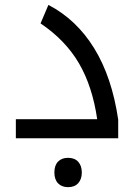

<svg xmlns="http://www.w3.org/2000/svg" viewBox="-20 -566 549 786"><path d="M44.9 -78.1H377.9Q358.4 -212.4 303.2 -306.9Q248 -401.4 146 -470.2L178.2 -545.9Q293.5 -485.8 366 -367.7Q438.5 -249.5 463.9 -76.2V0H44.9ZM258.8 200.2Q232.9 200.2 217.8 184.6Q202.6 168.9 202.6 140.1Q202.6 111.3 217.5 95.7Q232.4 80.1 258.8 80.1Q285.6 80.1 300.3 96.4Q314.9 112.8 314.9 140.1Q314.9 167.5 300.3 183.8Q285.6 200.2 258.8 200.2Z"/></svg>

Font: Droid Arabic Kufi
Style: Regular
Weight: 400
Designer: Pascal Zoghbi
Foundry: Irfont.ir
Version: Version 1.00 February 28, 2013, initial release